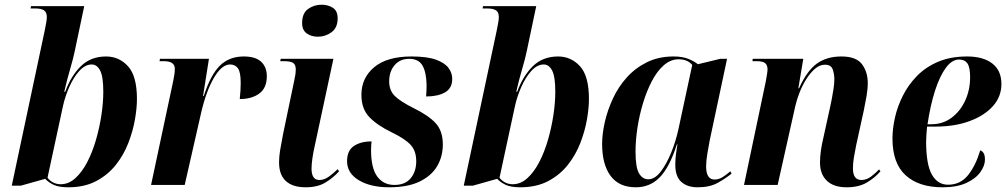

<svg xmlns="http://www.w3.org/2000/svg" viewBox="-20 -786 4276 816"><path d="M270 10Q230 10 208 -0.5Q186 -11 172 -26L69 3H30L170 -656Q174 -676 176.5 -690Q179 -704 179 -714Q179 -734 167 -742Q155 -750 131 -750H110L112 -760H338L298 -570Q292 -540 278.5 -494Q265 -448 253 -396H257Q282 -464 324 -505Q366 -546 431 -546Q486 -546 524 -504.5Q562 -463 562 -365Q562 -327 553.5 -278Q545 -229 525.5 -178.5Q506 -128 472.5 -85.5Q439 -43 389 -16.5Q339 10 270 10ZM238 -3Q272 -3 300.5 -29Q329 -55 351 -97.5Q373 -140 388 -192Q403 -244 411 -297Q419 -350 419 -396Q419 -461 405.5 -486.5Q392 -512 370 -512Q342 -512 317.5 -485Q293 -458 275 -417.5Q257 -377 248 -337L182 -31Q190 -19 205 -11Q220 -3 238 -3Z M716 -441Q719 -456 721 -469Q723 -482 723 -494Q723 -526 676 -526H658L660 -536H868L843 -378H846Q875 -468 914.5 -507Q954 -546 1016 -546Q1066 -546 1090 -523.5Q1114 -501 1114 -462Q1114 -412 1082 -388.5Q1050 -365 999 -365Q1001 -386 1002 -402.5Q1003 -419 1003 -433Q1003 -480 991 -496Q979 -512 958 -512Q922 -512 888.5 -454Q855 -396 834 -303L765 0H622Z M1331 -630Q1303 -630 1283.5 -644Q1264 -658 1264 -688Q1264 -730 1289.5 -748Q1315 -766 1347 -766Q1374 -766 1394.5 -753Q1415 -740 1415 -708Q1415 -668 1389 -649Q1363 -630 1331 -630ZM1279 10Q1224 10 1195 -16.5Q1166 -43 1166 -96Q1166 -120 1170.5 -147.5Q1175 -175 1183 -216L1230 -441Q1233 -454 1235 -467Q1237 -480 1237 -491Q1237 -511 1226 -518.5Q1215 -526 1186 -526H1171L1173 -536H1397L1317 -163Q1311 -137 1307.5 -111.5Q1304 -86 1304 -69Q1304 -46 1312 -33.5Q1320 -21 1338 -21Q1358 -21 1378 -35.5Q1398 -50 1415 -67L1421 -58Q1397 -31 1363.5 -10.5Q1330 10 1279 10Z M1634 10Q1555 10 1505 -20Q1455 -50 1455 -101Q1455 -146 1484 -165.5Q1513 -185 1559 -185Q1557 -164 1557 -148Q1557 -71 1583.5 -35.5Q1610 0 1656 0Q1702 0 1725.5 -28.5Q1749 -57 1749 -101Q1749 -144 1725.5 -170Q1702 -196 1644 -224Q1584 -253 1550 -288Q1516 -323 1516 -383Q1516 -455 1570.5 -500.5Q1625 -546 1729 -546Q1795 -546 1832.5 -532.5Q1870 -519 1886 -497.5Q1902 -476 1902 -451Q1902 -411 1871.5 -393.5Q1841 -376 1791 -376Q1792 -389 1792.5 -401Q1793 -413 1793 -424Q1792 -479 1775.5 -507.5Q1759 -536 1719 -536Q1680 -536 1657 -509Q1634 -482 1634 -440Q1634 -402 1657.5 -378.5Q1681 -355 1737 -327Q1802 -295 1832 -262Q1862 -229 1862 -172Q1862 -121 1838 -80Q1814 -39 1763.5 -14.5Q1713 10 1634 10Z M2191 10Q2151 10 2129 -0.5Q2107 -11 2093 -26L1990 3H1951L2091 -656Q2095 -676 2097.5 -690Q2100 -704 2100 -714Q2100 -734 2088 -742Q2076 -750 2052 -750H2031L2033 -760H2259L2219 -570Q2213 -540 2199.5 -494Q2186 -448 2174 -396H2178Q2203 -464 2245 -505Q2287 -546 2352 -546Q2407 -546 2445 -504.5Q2483 -463 2483 -365Q2483 -327 2474.5 -278Q2466 -229 2446.5 -178.5Q2427 -128 2393.5 -85.5Q2360 -43 2310 -16.5Q2260 10 2191 10ZM2159 -3Q2193 -3 2221.5 -29Q2250 -55 2272 -97.5Q2294 -140 2309 -192Q2324 -244 2332 -297Q2340 -350 2340 -396Q2340 -461 2326.5 -486.5Q2313 -512 2291 -512Q2263 -512 2238.5 -485Q2214 -458 2196 -417.5Q2178 -377 2169 -337L2103 -31Q2111 -19 2126 -11Q2141 -3 2159 -3Z M2682 10Q2611 10 2575 -38.5Q2539 -87 2539 -174Q2539 -217 2550.5 -267.5Q2562 -318 2585 -367.5Q2608 -417 2644 -457Q2680 -497 2729.5 -521.5Q2779 -546 2843 -546Q2880 -546 2905 -536Q2930 -526 2946 -513L3041 -536H3070L2996 -188Q2992 -167 2986.5 -134.5Q2981 -102 2981 -79Q2981 -23 3017 -23Q3035 -23 3051.5 -33.5Q3068 -44 3084 -58L3089 -48Q3063 -27 3029.5 -8.5Q2996 10 2945 10Q2901 10 2875.5 -13Q2850 -36 2850 -85Q2850 -111 2853 -131.5Q2856 -152 2859 -173H2857Q2826 -76 2784.5 -33Q2743 10 2682 10ZM2735 -24Q2763 -24 2788 -56.5Q2813 -89 2833 -138.5Q2853 -188 2864 -240L2922 -510Q2902 -534 2864 -534Q2830 -534 2801 -508.5Q2772 -483 2750 -440.5Q2728 -398 2712.5 -346.5Q2697 -295 2689 -242Q2681 -189 2681 -142Q2681 -74 2696 -49Q2711 -24 2735 -24Z M3578 10Q3523 10 3494 -18Q3465 -46 3465 -95Q3465 -117 3468.5 -144Q3472 -171 3481 -208L3508 -331Q3511 -344 3515 -365Q3519 -386 3522.5 -408.5Q3526 -431 3526 -449Q3526 -471 3519 -491Q3512 -511 3486 -511Q3464 -511 3444 -494Q3424 -477 3407 -450Q3390 -423 3378 -392.5Q3366 -362 3360 -335L3285 0H3142L3235 -442Q3237 -455 3239.5 -469Q3242 -483 3242 -491Q3242 -509 3232 -517.5Q3222 -526 3195 -526H3178L3179 -536H3394L3373 -411H3376Q3410 -486 3452 -516Q3494 -546 3556 -546Q3619 -546 3643.5 -513Q3668 -480 3668 -433Q3668 -407 3662.5 -375.5Q3657 -344 3651 -316L3619 -170Q3613 -141 3609 -116.5Q3605 -92 3605 -70Q3605 -21 3641 -21Q3663 -21 3682.5 -36Q3702 -51 3716 -66L3722 -58Q3699 -31 3664.5 -10.5Q3630 10 3578 10Z M3986 10Q3885 10 3829 -41Q3773 -92 3773 -197Q3773 -239 3783.5 -286Q3794 -333 3817 -379Q3840 -425 3877 -463Q3914 -501 3967 -523.5Q4020 -546 4090 -546Q4159 -546 4197.5 -516Q4236 -486 4236 -429Q4236 -375 4199.5 -334.5Q4163 -294 4100 -271Q4037 -248 3956 -248H3920Q3919 -238 3917.5 -216.5Q3916 -195 3916 -185Q3916 -87 3940.5 -44Q3965 -1 4009 -1Q4062 -1 4094.5 -42Q4127 -83 4146 -147Q4155 -144 4160.5 -135Q4166 -126 4166 -107Q4166 -82 4146.5 -54.5Q4127 -27 4087 -8.5Q4047 10 3986 10ZM3939 -258Q3987 -258 4024 -285.5Q4061 -313 4082 -358.5Q4103 -404 4103 -458Q4103 -500 4091.5 -516.5Q4080 -533 4056 -533Q4026 -533 4000 -498Q3974 -463 3954 -401Q3934 -339 3922 -258Z"/></svg>

Font: Noto Serif Display SemiCondensed
Style: Bold Italic
Weight: 700
Width: 4
Italic angle: -12°
Designer: Monotype Design Team
Foundry: Monotype Imaging Inc.
Version: Version 2.009